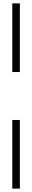

<svg xmlns="http://www.w3.org/2000/svg" viewBox="-20 -930 190 1141"><path d="M53 -502V-910H98V-502ZM98 -217V191H53V-217Z"/></svg>

Font: FoglihtenNo06
Style: Regular
Weight: 500
Designer: gluk (gluksza@wp.pl)
Foundry: gluk (gluksza@wp.pl)
Version: Version 0.76